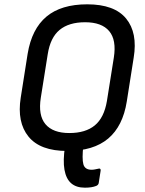

<svg xmlns="http://www.w3.org/2000/svg" viewBox="-20 -687 671 889"><path d="M373 182Q333 182 309.5 161.5Q286 141 278.5 99Q271 57 281 -9Q282 -18 291 -19L357 -26Q368 -28 366 -14Q359 48 366 73.5Q373 99 404 99Q411 99 419 97.5Q427 96 436 94Q441 92 444 95Q447 98 446 103L437 161Q435 170 425 174Q415 178 402 180Q389 182 373 182ZM291 12Q166 12 112 -54.5Q58 -121 76 -235L108 -438Q127 -553 195 -610Q263 -667 384 -667Q510 -667 564 -601Q618 -535 599 -420L567 -217Q549 -103 481 -45.5Q413 12 291 12ZM301 -71Q376 -71 419 -106.5Q462 -142 475 -219L507 -420Q520 -502 485.5 -543Q451 -584 374 -584Q299 -584 256 -548.5Q213 -513 201 -436L169 -235Q156 -153 190.5 -112Q225 -71 301 -71Z"/></svg>

Font: Sofia Sans Medium
Style: Italic
Weight: 500
Italic angle: -9°
Version: Version 4.101